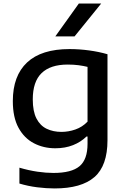

<svg xmlns="http://www.w3.org/2000/svg" viewBox="-20 -828 706 1078"><path d="M286.5 230Q240 230 188.5 223.5Q137 217 89 202.5V113.5Q142 129 190.2 136Q238.5 143 280 143Q381.5 143 426.5 105.2Q471.5 67.5 471.5 -21V-61.5H465.5Q434 -30.5 389.8 -13Q345.5 4.5 290.5 4.5Q224.5 4.5 170.2 -23.8Q116 -52 84 -110.5Q52 -169 52 -260.5Q52 -402.5 132.2 -477.5Q212.5 -552.5 370.5 -552.5Q424.5 -552.5 480 -545Q535.5 -537.5 583.5 -523.5V-41Q583.5 102.5 510.2 166.2Q437 230 286.5 230ZM325 -87.5Q364.5 -87.5 403.2 -101Q442 -114.5 471.5 -145V-452.5Q449.5 -458 421.5 -461.8Q393.5 -465.5 360 -465.5Q263 -465.5 213.5 -417.5Q164 -369.5 164 -270Q164 -202.5 184.8 -162.5Q205.5 -122.5 242 -105Q278.5 -87.5 325 -87.5ZM290.5 -623.5 422.5 -808H548L398.5 -623.5Z"/></svg>

Font: Encode Sans Expanded Expanded Medium
Style: Regular
Weight: 500
Width: 7
Designer: Multiple Designers
Foundry: Impallari Type
Version: Version 3.000; ttfautohint (v1.8.3) -l 8 -r 50 -G 200 -x 14 